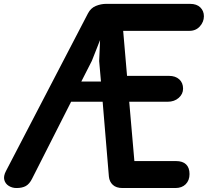

<svg xmlns="http://www.w3.org/2000/svg" viewBox="-41 -948 1048 968"><path d="M42 0Q20.5 0 3.2 -10.8Q-14 -21.5 -19.2 -40.5Q-24.5 -59.5 -11 -85.5L402.5 -880.5Q416.5 -907.5 442.2 -918Q468 -928.5 493 -928.5H917.5Q950.5 -928.5 968.8 -910.8Q987 -893 987 -866Q987 -838 966.8 -815.2Q946.5 -792.5 914.5 -792.5H580L599.5 -565.5H811Q843.5 -565.5 862.8 -548Q882 -530.5 882 -501Q882 -474 860 -454.5Q838 -435 804 -435H610.5L636.5 -136H846Q880 -136 897.2 -119.2Q914.5 -102.5 914.5 -70.5Q914.5 -38.5 895.2 -19.2Q876 0 843.5 0H577Q545 0 527.8 -16Q510.5 -32 508 -58L476.5 -435H317.5L120.5 -46.5Q107.5 -20.5 89.2 -10.2Q71 0 42 0ZM369 -537H468L459 -640L463.5 -746L422 -641Z"/></svg>

Font: Edu VIC WA NT Hand Pre
Style: Regular
Weight: 400
Designer: Tina and Corey Anderson, Eben Sorkin, Mirko Velimirovic
Foundry: Google for Education
Version: Version 1.000